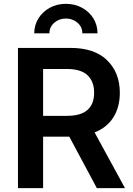

<svg xmlns="http://www.w3.org/2000/svg" viewBox="-20 -976 692 996"><path d="M73.2 0V-727.5H345.2Q470.7 -727.5 536.1 -663.1Q601.6 -598.6 601.6 -494.6Q601.6 -420.9 568.4 -367.7Q535.2 -314.5 470.7 -289.1L628.4 0H482.4L339.4 -267.1H203.6V0ZM203.6 -375H326.2Q399.9 -375 434.1 -406Q468.3 -437 468.3 -494.6Q468.3 -553.2 434.1 -585.7Q399.9 -618.2 325.2 -618.2H203.6ZM321.8 -956.1Q368.7 -956.1 406 -935.5Q443.4 -915 464.6 -880.4Q485.8 -845.7 485.8 -803.2H407.2Q407.2 -836.4 381.8 -858.2Q356.4 -879.9 321.8 -879.9Q287.1 -879.9 261.7 -858.2Q236.3 -836.4 236.3 -803.2H157.7Q157.7 -845.7 179.2 -880.4Q200.7 -915 237.8 -935.5Q274.9 -956.1 321.8 -956.1Z"/></svg>

Font: Inter-SemiBold
Style: Regular
Weight: 600
Designer: Rasmus Andersson
Foundry: rsms
Version: Version 4.000;git-a52131595